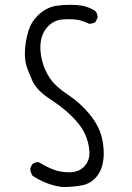

<svg xmlns="http://www.w3.org/2000/svg" viewBox="-20 -777 540 787"><path d="M402.3 -114.3Q403.3 -119.1 404.3 -127.7Q405.3 -136.2 405.3 -144Q405.3 -166.5 402.8 -183.6Q400.4 -200.7 396.5 -216.8Q383.8 -264.6 346.2 -310.1Q308.1 -356 259.3 -388.2Q208 -421.9 184.6 -456.3Q161.1 -490.7 151.4 -533.2Q145.5 -559.6 145.5 -582.5Q145.5 -637.7 177.7 -669.9Q201.2 -693.4 232.4 -696.8Q247.1 -698.2 261.5 -698.2Q275.9 -698.2 287.8 -697Q299.8 -695.8 309.1 -693.4Q327.1 -689 343.3 -680.2Q345.2 -679.7 346.7 -679.7Q360.8 -679.7 371.6 -687L379.4 -703.6Q379.9 -705.1 379.9 -706.5Q379.9 -721.2 370.6 -731.9Q337.4 -753.4 295.9 -756.3Q281.2 -757.3 267.1 -757.3Q238.8 -757.3 211.9 -753.4Q168.9 -747.1 133.8 -712.4Q107.4 -686 96.7 -650.9Q82 -602.1 82 -557.6Q82 -531.7 86.9 -512.7Q93.8 -488.3 112.3 -446.8Q129.9 -407.2 184.1 -371.6Q259.8 -322.3 301.8 -270Q318.4 -249 327.6 -229Q343.3 -196.3 346.2 -159.7Q346.7 -155.3 346.7 -150.4Q346.7 -116.2 324 -93.5Q301.3 -70.8 264.2 -70.8Q227.1 -70.8 197 -82.8Q167 -94.7 139.6 -111.8Q138.2 -112.3 134.3 -112.3Q130.4 -112.3 124.5 -110.6Q118.7 -108.9 113.3 -104.5Q106 -95.2 104 -83Q106 -67.9 113.3 -56.6Q172.9 -17.6 236.8 -10.3Q276.9 -10.3 314.5 -17.1Q354.5 -23.9 379.9 -58.1Q397.5 -82 402.3 -114.3Z"/></svg>

Font: NaikaiFont
Style: Light
Weight: 300
Version: Version 1.89